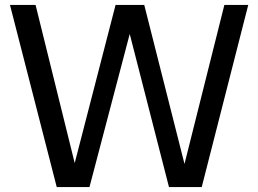

<svg xmlns="http://www.w3.org/2000/svg" viewBox="-20 -760 1050 780"><path d="M210.5 0 20.5 -740H124.5L283.5 -97.5L449.5 -740H566L729.5 -94L891.5 -740H988.5L799.5 0H666.5L507 -622L343.5 0Z"/></svg>

Font: Encode Sans SmCnd Md
Style: Regular
Weight: 500
Width: 4
Designer: Multiple Designers
Foundry: Impallari Type
Version: Version 3.002; ttfautohint (v1.8.3) -l 8 -r 50 -G 200 -x 14 